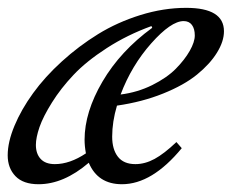

<svg xmlns="http://www.w3.org/2000/svg" viewBox="-23 -458 591 489"><path d="M75.2 11.2Q36.1 11.2 16.4 -9.3Q-3.4 -29.8 -3.4 -62.5Q-3.4 -96.2 13.9 -137.7Q31.2 -179.2 61.3 -220.7Q91.3 -262.2 134.5 -301.5Q177.7 -340.8 226.8 -371.1Q275.9 -401.4 334.7 -419.7Q393.6 -438 451.2 -438Q547.4 -438 547.4 -378.4Q547.4 -352.5 529.5 -323.7Q511.7 -294.9 478.8 -268.1Q445.8 -241.2 392.3 -219.7Q338.9 -198.2 274.9 -189Q262.7 -147.9 262.7 -109.9Q262.7 -77.6 277.3 -58.8Q292 -40 321.8 -40Q346.2 -40 370.6 -53.2Q395 -66.4 426.3 -96.2L439.9 -80.6Q364.3 11.2 287.6 11.2Q226.1 11.2 203.1 -43.5Q139.2 11.2 75.2 11.2ZM444.8 -404.3Q412.6 -404.3 362.3 -347.7Q312 -291 284.2 -217.3Q327.1 -222.7 364.5 -241.2Q401.9 -259.8 424.6 -282.7Q447.3 -305.7 460.2 -328.4Q473.1 -351.1 473.1 -367.7Q473.1 -384.8 465.8 -394.5Q458.5 -404.3 444.8 -404.3ZM68.4 -88.9Q68.4 -66.4 80.6 -53.2Q92.8 -40 116.7 -40Q154.8 -40 195.8 -67.4Q192.4 -85.9 192.4 -102.1Q192.4 -172.4 238 -250.2Q283.7 -328.1 364.7 -387.2L362.8 -391.6Q300.8 -369.1 248.8 -335.4Q196.8 -301.8 164.3 -267.3Q131.8 -232.9 109.4 -197Q86.9 -161.1 77.6 -134.3Q68.4 -107.4 68.4 -88.9Z"/></svg>

Font: Elstob 14pt
Style: Italic
Weight: 400
Italic angle: -20°
Designer: Peter S. Baker
Version: Version 1.015